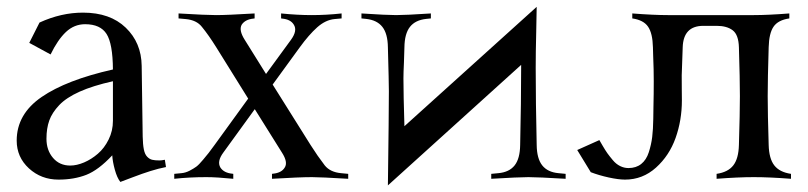

<svg xmlns="http://www.w3.org/2000/svg" viewBox="-20 -528 2385 567"><path d="M313.5 -171.4V-288.1Q254.4 -274.9 215.1 -257.3Q175.8 -239.7 154.8 -217.5Q133.8 -195.3 125.5 -172.1Q117.2 -148.9 117.2 -118.2Q117.2 -84.5 136.5 -61.8Q155.8 -39.1 187.5 -39.1Q206.5 -39.1 228.3 -48.3Q250 -57.6 269 -74Q288.1 -90.3 300.8 -116Q313.5 -141.6 313.5 -171.4ZM225.1 -490.7Q305.2 -490.7 351.3 -446.3Q397.5 -401.9 398.4 -333.5L401.4 -124.5Q401.9 -101.1 404.8 -86.7Q407.7 -72.3 414.6 -65.2Q421.4 -58.1 429.2 -56.2Q437 -54.2 451.2 -54.2Q457 -54.2 466.8 -56.2L470.2 -34.7Q447.8 -30.3 424.3 -22.9Q400.9 -15.6 371.1 -4.2Q341.3 7.3 335.4 9.3Q325.7 -2.9 319.1 -26.9Q312.5 -50.8 311.5 -69.3Q271 -25.9 234.9 -11.7Q198.7 2.4 152.8 2.4Q101.6 2.4 65.4 -30.8Q29.3 -64 29.3 -112.8Q29.3 -190.9 102.8 -241.5Q176.3 -292 313.5 -322.8Q313 -398.9 294.7 -427.7Q276.4 -456.5 231.4 -456.5Q199.2 -456.5 174.8 -433.6Q150.4 -410.6 129.4 -367.2L66.4 -401.4L96.7 -461.4Q160.6 -490.7 225.1 -490.7Z M613.8 -100.1 712.9 -236.8 618.7 -388.2Q596.2 -424.3 576.2 -448.7Q560.5 -468.8 528.3 -471.7L507.3 -473.6V-488.3Q588.9 -483.4 618.2 -483.4Q650.4 -483.4 731.9 -488.3V-473.6L728.5 -473.1Q704.1 -470.7 693.8 -455.1Q684.6 -439 702.6 -410.6L765.6 -309.6L839.4 -410.6Q858.9 -437.5 847.7 -455.1Q838.4 -470.7 813.5 -473.1L810.1 -473.6V-488.3Q858.9 -483.4 900.4 -483.4Q943.4 -483.4 988.8 -488.3V-473.6L967.8 -471.7Q941.4 -469.2 916.7 -447.3Q892.1 -425.3 865.2 -388.2L785.2 -278.3L897 -100.1Q918 -66.9 939 -39.6Q955.1 -19.5 987.3 -16.6L1008.3 -14.6V0Q926.8 -4.9 901.4 -4.9Q864.7 -4.9 783.2 0V-14.6L786.6 -15.1Q811.5 -17.6 820.8 -33.2Q831.1 -48.8 812.5 -77.6L732.4 -205.6L639.6 -77.6Q620.1 -51.3 630.9 -33.2Q641.1 -17.6 665.5 -15.1L668.9 -14.6V0Q620.1 -4.9 589.4 -4.9Q540 -4.9 494.6 0V-14.6L515.6 -16.6Q527.8 -17.6 540 -23.9Q552.2 -30.3 559.8 -35.9Q567.4 -41.5 579.8 -56.4Q592.3 -71.3 596.2 -76.4Q600.1 -81.5 613.8 -100.1Z M1174.3 -155.3 1564.9 -507.8Q1564.9 -491.7 1563.5 -432.6Q1562 -373.5 1562 -327.6Q1562 -227.1 1564.9 -100.1Q1565.4 -59.6 1581.3 -39.6Q1597.2 -19.5 1629.4 -16.6L1650.4 -14.6V0Q1568.8 -4.9 1540.5 -4.9Q1512.2 -4.9 1430.7 0V-14.6L1451.7 -16.6Q1483.9 -19.5 1499.8 -39.6Q1515.6 -59.6 1516.1 -100.1Q1519 -227.1 1519 -328.1V-336.4L1125.5 19.5Q1128.4 -195.3 1128.4 -258.8Q1128.4 -282.7 1125.5 -388.2Q1125 -428.7 1109.1 -448.7Q1093.3 -468.8 1061 -472.2L1047.4 -473.6V-488.3Q1122.1 -483.4 1149.9 -483.4Q1177.7 -483.4 1252.4 -488.3V-473.6L1238.8 -472.2Q1206.5 -468.8 1190.7 -448.7Q1174.8 -428.7 1174.3 -388.2Q1174.3 -375 1172.9 -343.8Q1171.4 -312.5 1171.4 -296.4Q1171.4 -250.5 1174.3 -155.3Z M1835.9 -31.7Q1858.4 -31.7 1873.5 -43.7Q1888.7 -55.7 1896 -78.4Q1903.3 -101.1 1906 -123.3Q1908.7 -145.5 1909.2 -176.8Q1909.2 -191.9 1909.7 -212.4Q1910.2 -232.9 1910.4 -250.7Q1910.6 -268.6 1910.6 -288.6Q1910.6 -304.2 1910.2 -324Q1909.7 -343.8 1908.9 -363Q1908.2 -382.3 1908.2 -388.2Q1907.2 -429.7 1893.8 -449.2Q1880.4 -468.8 1847.2 -473.6V-488.3Q1910.6 -483.4 1952.1 -483.4H2206.1Q2247.6 -483.4 2311 -488.3V-473.6Q2277.8 -468.8 2264.4 -449.2Q2251 -429.7 2250 -388.2Q2247.1 -294.4 2247.1 -244.1Q2247.1 -193.8 2250 -100.1Q2251 -59.6 2266.6 -39.6Q2282.2 -19.5 2315.9 -14.6V0Q2252.4 -4.9 2206.1 -4.9Q2159.7 -4.9 2096.2 0V-14.6Q2129.9 -19.5 2145.5 -39.6Q2161.1 -59.6 2162.1 -100.1Q2165 -193.8 2165 -244.1Q2165 -294.4 2162.1 -388.2Q2161.1 -425.3 2143.8 -438.5Q2126.5 -451.7 2096.2 -451.7H2057.1Q1998 -451.7 1996.1 -388.2Q1993.2 -317.9 1993.2 -305.7Q1993.2 -294.4 1993.4 -263.4Q1993.7 -232.4 1993.7 -231.4Q1993.7 -172.9 1975.1 -120.6Q1956.5 -68.4 1917.2 -33Q1877.9 2.4 1825.7 2.4Q1806.6 2.4 1777.6 -3.9Q1748.5 -10.3 1724.6 -19.5Q1686.5 -81.5 1684.6 -85L1750 -114.3Q1751.5 -111.8 1759.5 -97.9Q1767.6 -84 1773.7 -75.4Q1779.8 -66.9 1789.6 -55.2Q1799.3 -43.5 1811.3 -37.6Q1823.2 -31.7 1835.9 -31.7Z"/></svg>

Font: Flanker
Style: Regular
Weight: 400
Designer: Flanker
Foundry: Flanker
Version: Version 2.027